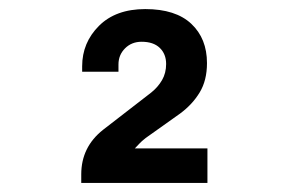

<svg xmlns="http://www.w3.org/2000/svg" viewBox="-20 -825 640 423"><path d="M159 -422V-441Q159 -501 207 -539L313 -621Q328 -633 337 -648.5Q346 -664 346 -684Q346 -706 332 -719.5Q318 -733 292 -733Q270 -733 255.5 -718.5Q241 -704 241 -683Q241 -679 241 -675Q241 -671 241 -667H161Q161 -670 161 -673Q161 -676 161 -679Q161 -731 198 -768Q235 -805 300 -805Q367 -805 401.5 -772.5Q436 -740 436 -686Q436 -648 420 -621.5Q404 -595 377 -575L301 -521Q292 -514 287 -508.5Q282 -503 277 -498H437V-422Z"/></svg>

Font: Chivo Mono
Style: Bold
Weight: 700
Monospace: yes
Designer: Hector Gatti
Foundry: Omnibus-Type
Version: Version 1.008; ttfautohint (v1.8.4.7-5d5b)